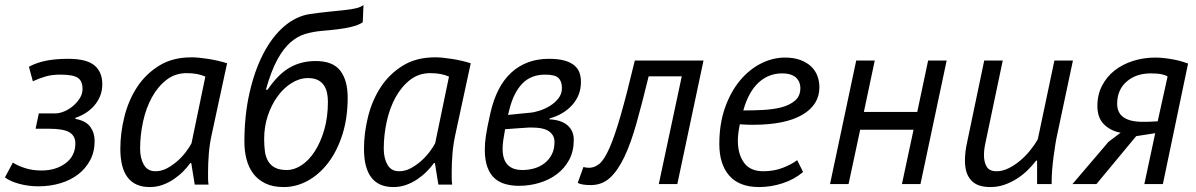

<svg xmlns="http://www.w3.org/2000/svg" viewBox="-24 -745 4842 777"><path d="M120 -224 133 -286H199Q216 -286 235.5 -294Q255 -302 271.5 -316Q288 -330 299 -347.5Q310 -365 310 -385Q310 -417 291 -430Q272 -443 221 -443Q185 -443 158.5 -435Q132 -427 109 -416L93 -475Q125 -492 163.5 -499.5Q202 -507 252 -507Q326 -507 358 -480.5Q390 -454 390 -404Q390 -378 381 -356Q372 -334 356.5 -316.5Q341 -299 321.5 -287Q302 -275 281 -268V-264Q324 -256 341.5 -231.5Q359 -207 359 -175Q359 -131 341 -97Q323 -63 292.5 -39.5Q262 -16 220.5 -3.5Q179 9 131 9Q91 9 54 -1Q17 -11 -4 -27L28 -87Q48 -74 78 -64.5Q108 -55 144 -55Q202 -55 241.5 -84.5Q281 -114 281 -165Q281 -195 257 -209.5Q233 -224 175 -224Z M832 -197Q824 -160 821 -122Q818 -84 818 -51Q818 -36 818 -22.5Q818 -9 820 2H764L750 -85H746Q734 -68 716.5 -50.5Q699 -33 678 -19Q657 -5 633 3.5Q609 12 582 12Q463 12 463 -143Q463 -207 479.5 -273Q496 -339 530.5 -392Q565 -445 619.5 -479Q674 -513 751 -513Q779 -513 819.5 -506.5Q860 -500 895 -489ZM605 -52Q629 -52 651 -63.5Q673 -75 692.5 -92Q712 -109 727 -128.5Q742 -148 751 -165L807 -435Q777 -449 731 -449Q685 -449 650 -422Q615 -395 591 -351.5Q567 -308 555 -253Q543 -198 543 -143Q543 -105 558 -78.5Q573 -52 605 -52Z M1059 -382Q1101 -444 1147.5 -471Q1194 -498 1254 -498Q1323 -498 1353 -459Q1383 -420 1383 -350Q1383 -267 1361.5 -200Q1340 -133 1304 -86Q1268 -39 1221.5 -13.5Q1175 12 1124 12Q1080 12 1049.5 -3Q1019 -18 1000.5 -43Q982 -68 973.5 -101Q965 -134 965 -171Q965 -277 985.5 -368Q1006 -459 1041.5 -527.5Q1077 -596 1125 -637.5Q1173 -679 1229 -688Q1271 -694 1306 -697.5Q1341 -701 1369 -704Q1397 -707 1416.5 -711.5Q1436 -716 1447 -725L1444 -655Q1428 -643 1390.5 -634.5Q1353 -626 1278 -620Q1244 -617 1212.5 -608Q1181 -599 1152 -574Q1123 -549 1098 -503Q1073 -457 1052 -382ZM1045 -182Q1045 -156 1048 -133Q1051 -110 1061 -93Q1071 -76 1089 -66.5Q1107 -57 1137 -57Q1167 -57 1196.5 -76.5Q1226 -96 1249.5 -132Q1273 -168 1288 -219Q1303 -270 1303 -333Q1303 -352 1299.5 -369Q1296 -386 1287 -399.5Q1278 -413 1262.5 -421Q1247 -429 1222 -429Q1189 -429 1157 -409.5Q1125 -390 1100 -356Q1075 -322 1060 -277.5Q1045 -233 1045 -182Z M1818 -197Q1810 -160 1807 -122Q1804 -84 1804 -51Q1804 -36 1804 -22.5Q1804 -9 1806 2H1750L1736 -85H1732Q1720 -68 1702.5 -50.5Q1685 -33 1664 -19Q1643 -5 1619 3.5Q1595 12 1568 12Q1449 12 1449 -143Q1449 -207 1465.5 -273Q1482 -339 1516.5 -392Q1551 -445 1605.5 -479Q1660 -513 1737 -513Q1765 -513 1805.5 -506.5Q1846 -500 1881 -489ZM1591 -52Q1615 -52 1637 -63.5Q1659 -75 1678.5 -92Q1698 -109 1713 -128.5Q1728 -148 1737 -165L1793 -435Q1763 -449 1717 -449Q1671 -449 1636 -422Q1601 -395 1577 -351.5Q1553 -308 1541 -253Q1529 -198 1529 -143Q1529 -105 1544 -78.5Q1559 -52 1591 -52Z M1960 -285Q1985 -397 2046 -452Q2107 -507 2197 -507Q2235 -507 2260 -500Q2285 -493 2300 -480.5Q2315 -468 2321 -451Q2327 -434 2327 -413Q2327 -360 2292.5 -321Q2258 -282 2201 -266L2199 -262Q2247 -260 2272.5 -238Q2298 -216 2298 -179Q2298 -133 2279.5 -98.5Q2261 -64 2230 -40.5Q2199 -17 2159 -5Q2119 7 2076 7Q2047 7 2021.5 0Q1996 -7 1977.5 -23.5Q1959 -40 1948.5 -68.5Q1938 -97 1938 -139Q1938 -154 1939 -167Q1940 -180 1942.5 -196Q1945 -212 1949 -233.5Q1953 -255 1960 -285ZM2020 -222Q2015 -195 2012.5 -176.5Q2010 -158 2010 -143Q2010 -57 2090 -57Q2116 -57 2139.5 -64Q2163 -71 2181 -85.5Q2199 -100 2209.5 -121Q2220 -142 2220 -171Q2220 -197 2198.5 -213Q2177 -229 2126 -229Q2123 -229 2118.5 -229Q2114 -229 2103.5 -228Q2093 -227 2073 -226Q2053 -225 2020 -222ZM2122 -289Q2137 -290 2159 -297Q2181 -304 2201.5 -316.5Q2222 -329 2236 -347Q2250 -365 2250 -389Q2250 -416 2236 -429.5Q2222 -443 2182 -443Q2125 -443 2090 -407Q2055 -371 2038 -304L2032 -280Z M2735 -436H2601Q2575 -329 2552 -247Q2529 -165 2502.5 -109.5Q2476 -54 2444 -25Q2412 4 2367 4Q2350 4 2336.5 2Q2323 0 2314 -5L2337 -69Q2349 -66 2360 -66Q2382 -66 2401.5 -82Q2421 -98 2442 -145Q2463 -192 2487.5 -277Q2512 -362 2545 -500H2823L2717 0H2642Z M3226 -49Q3191 -19 3143.5 -3.5Q3096 12 3048 12Q2968 12 2927.5 -34Q2887 -80 2887 -162Q2887 -244 2910 -309Q2933 -374 2970.5 -419Q3008 -464 3055.5 -488Q3103 -512 3153 -512Q3189 -512 3215.5 -502Q3242 -492 3259 -475.5Q3276 -459 3284 -437.5Q3292 -416 3292 -392Q3292 -321 3223 -280.5Q3154 -240 3022 -240Q3010 -240 2997 -240.5Q2984 -241 2970 -242Q2966 -223 2964 -206Q2962 -189 2962 -176Q2962 -121 2987 -86.5Q3012 -52 3065 -52Q3109 -52 3145.5 -66.5Q3182 -81 3202 -97ZM3141 -448Q3086 -448 3045.5 -410.5Q3005 -373 2984 -298Q3022 -298 3063 -300Q3104 -302 3137.5 -310.5Q3171 -319 3193 -337.5Q3215 -356 3215 -389Q3215 -399 3211.5 -409.5Q3208 -420 3200 -428.5Q3192 -437 3177.5 -442.5Q3163 -448 3141 -448Z M3673 -220H3457L3410 0H3335L3441 -500H3516L3472 -292H3688L3732 -500H3807L3701 0H3626Z M4034 -500 3964 -167Q3958 -140 3958 -117Q3958 -89 3969 -70.5Q3980 -52 4009 -52Q4033 -52 4057.5 -64Q4082 -76 4104.5 -95Q4127 -114 4145.5 -137Q4164 -160 4176 -182L4243 -500H4318L4255 -203Q4251 -186 4247 -161.5Q4243 -137 4239.5 -110Q4236 -83 4234 -57.5Q4232 -32 4232 -13V0H4173V-95H4169Q4154 -75 4134.5 -56Q4115 -37 4091.5 -22Q4068 -7 4041 2.5Q4014 12 3984 12Q3962 12 3943.5 7Q3925 2 3911 -10.5Q3897 -23 3889 -43.5Q3881 -64 3881 -96Q3881 -131 3891 -175L3959 -500Z M4651 -206 4574 -194 4413 0H4316L4462 -171L4511 -208Q4471 -215 4444 -241.5Q4417 -268 4417 -316Q4417 -362 4436 -398.5Q4455 -435 4487 -460Q4519 -485 4561.5 -498.5Q4604 -512 4651 -512Q4671 -512 4691 -509.5Q4711 -507 4729 -503.5Q4747 -500 4761 -495.5Q4775 -491 4784 -488L4682 0H4607ZM4701 -435Q4696 -440 4679 -444Q4662 -448 4633 -448Q4573 -448 4535 -414.5Q4497 -381 4497 -325Q4497 -252 4601 -252Q4602 -252 4604.5 -252Q4607 -252 4613 -252Q4619 -252 4630 -252.5Q4641 -253 4661 -254Z"/></svg>

Font: PT Sans
Style: Italic
Weight: 400
Italic angle: -12°
Designer: A.Korolkova, O.Umpeleva, V.Yefimov
Foundry: ParaType Ltd
Version: Version 2.003W OFL